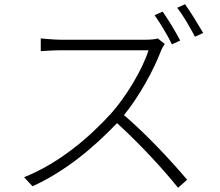

<svg xmlns="http://www.w3.org/2000/svg" viewBox="-20 -858 1040 909"><path d="M819 -821C848 -784 880 -728 903 -684L942 -702C920 -740 883 -800 856 -838ZM833 -666C812 -708 774 -769 750 -803L712 -786C739 -748 775 -688 794 -648ZM727 -676C714 -672 695 -670 669 -670H264C232 -670 181 -676 173 -676V-616C178 -616 232 -620 264 -620H683C656 -531 576 -399 507 -322C398 -202 255 -83 94 -19L134 24C291 -48 422 -158 534 -275C637 -182 753 -57 823 31L866 -7C797 -89 676 -220 567 -313C639 -401 708 -527 742 -617C745 -626 755 -643 760 -650Z"/></svg>

Font: Spoqa Han Sans Neo Light
Style: Regular
Weight: 300
Designer: [Spoqa Han Sans Neo] Dong-huui Kim ___ Younghwa Kang ___ Yujin Lee ___ [Noto Sans] Ryoko NISHIZUKA ____ (kana & ideograp
Foundry: Spoqa (http://www.spoqa-han-sans.com)
Version: Version 1.100;hotconv 1.0.109;makeotfexe 2.5.65596